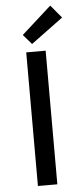

<svg xmlns="http://www.w3.org/2000/svg" viewBox="-58 -875 383 906"><g transform="rotate(-5 133.5 -421.5)"><path d="M84 0V-633H176V0ZM115 -670 75 -716 216 -843 267 -782Z"/></g></svg>

Font: Narnoor
Style: Regular
Weight: 400
Designer: S. Sridhar Murthy
Foundry: SIL International
Version: Version 3.000